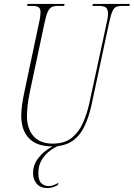

<svg xmlns="http://www.w3.org/2000/svg" viewBox="-20 -734 680 976"><path d="M244 10Q167 10 127.5 -31Q88 -72 88 -146Q88 -169 92 -199Q96 -229 104 -267L178 -616Q183 -637 184.5 -651.5Q186 -666 186 -673Q186 -690 176.5 -697Q167 -704 146 -704H118L120 -714H308L306 -704H274Q255 -704 243 -698Q231 -692 222.5 -673.5Q214 -655 206 -616L132 -268Q123 -225 120 -194Q117 -163 117 -146Q117 -79 150.5 -41.5Q184 -4 248 -4Q309 -4 345.5 -34Q382 -64 402.5 -111Q423 -158 434 -209L522 -616Q529 -647 529 -662Q529 -690 516.5 -697Q504 -704 482 -704H450L452 -714H640L638 -704H602Q583 -704 571 -699Q559 -694 551 -675.5Q543 -657 534 -616L446 -204Q432 -139 408.5 -90.5Q385 -42 346 -16Q307 10 244 10ZM222 222Q185 222 166.5 200Q148 178 148 146Q148 108 168 79Q188 50 216.5 29.5Q245 9 269 0H295Q243 18 209 55.5Q175 93 175 146Q175 185 191.5 198.5Q208 212 226 212Q240 212 253 207Q266 202 277 195L274 207Q245 222 222 222Z"/></svg>

Font: Noto Serif Display ExtraCondensed Thin
Style: Italic
Weight: 100
Width: 2
Italic angle: -12°
Designer: Monotype Design Team
Foundry: Monotype Imaging Inc.
Version: Version 2.009